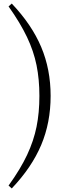

<svg xmlns="http://www.w3.org/2000/svg" viewBox="-20 -839 396 1077"><path d="M201 -301Q201 -394 185 -473Q169 -552 131.5 -631Q94 -710 28 -803L46 -819Q158 -701 211 -575.5Q264 -450 264 -301Q264 -151 211 -25.5Q158 100 46 218L28 202Q95 109 132 30Q169 -49 185 -128Q201 -207 201 -301Z"/></svg>

Font: Noto Serif JP ExtraLight Light
Style: Regular
Weight: 300
Version: Version 2.003-H1;hotconv 1.1.1;makeotfexe 2.6.0